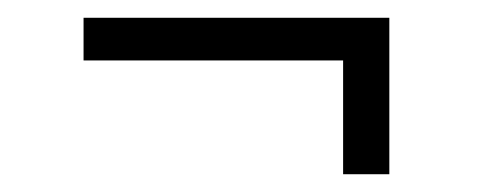

<svg xmlns="http://www.w3.org/2000/svg" viewBox="-20 -448 541 216"><path d="M366 -252V-380H74V-428H418V-252Z"/></svg>

Font: Archivo Condensed Thin
Style: Regular
Weight: 250
Width: 3
Designer: Hector Gatti
Foundry: Omnibus-Type
Version: Version 2.001